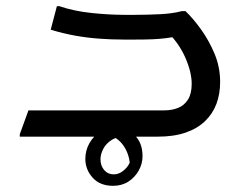

<svg xmlns="http://www.w3.org/2000/svg" viewBox="-20 -442 792 621"><path d="M44 -8 72 -85H511Q536 -85 556 -93Q576 -101 588 -120Q600 -139 600 -171Q600 -209 579 -256.5Q558 -304 518 -342L567 -327Q537 -321 516.5 -318.5Q496 -316 474 -315Q452 -314 416 -314H380Q340 -314 300 -317Q260 -320 221.5 -327Q183 -334 144 -346L164 -422H172Q219 -406 276 -400Q333 -394 384 -394H416Q455 -394 496.5 -396Q538 -398 568 -406H580Q605 -382 630.5 -346.5Q656 -311 674 -268Q692 -225 692 -177Q692 -138 680 -106Q668 -74 643 -50Q618 -26 580 -13Q542 0 490 0H44ZM356 -30Q388 -30 414.5 -5.5Q441 19 441 63Q441 88 428.5 110Q416 132 395 145.5Q374 159 346 159Q303 159 279.5 132.5Q256 106 256 72Q256 45 269 21.5Q282 -2 305 -16Q328 -30 356 -30ZM388 1Q360 -1 341.5 10.5Q323 22 314 39.5Q305 57 305 73Q305 94 317 108Q329 122 348 122Q363 122 376.5 112Q390 102 397.5 88.5Q405 75 400 64L420 80L397 113Q402 92 398 73Q394 54 385 38Q376 22 363 11Q350 0 336 -5Z"/></svg>

Font: Kufam
Style: Regular
Weight: 400
Designer: Wael Morcos, Artur Schmal
Foundry: Original Type
Version: Version 1.301; ttfautohint (v1.8.3)